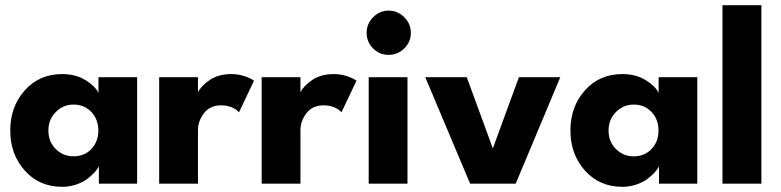

<svg xmlns="http://www.w3.org/2000/svg" viewBox="-20 -708 3011 740"><path d="M361 0V-67Q357 -58 346 -45.5Q335 -33 317.8 -19.5Q300.5 -6 274.2 3Q248 12 219.5 12Q131.5 12 75.5 -50.5Q19.5 -113 19.5 -205Q19.5 -297 75.5 -359.8Q131.5 -422.5 219.5 -422.5Q272 -422.5 309.5 -399.2Q347 -376 359.5 -350V-410.5H508.5V0ZM166.5 -205Q166.5 -162 194.8 -133.8Q223 -105.5 263.5 -105.5Q305.5 -105.5 332.2 -133.8Q359 -162 359 -205Q359 -248 332 -276.5Q305 -305 263.5 -305Q223.5 -305 195 -276.2Q166.5 -247.5 166.5 -205Z M743 0H593.5V-410.5H743V-352.5Q755.5 -377.5 788.8 -400Q822 -422.5 872 -422.5Q898 -422.5 922.2 -414.5Q946.5 -406.5 959 -397L901 -275Q893 -285.5 874.5 -293.8Q856 -302 832 -302Q789.5 -302 766.2 -271.8Q743 -241.5 743 -206.5Z M1138 0H988.5V-410.5H1138V-352.5Q1150.5 -377.5 1183.8 -400Q1217 -422.5 1267 -422.5Q1293 -422.5 1317.2 -414.5Q1341.5 -406.5 1354 -397L1296 -275Q1288 -285.5 1269.5 -293.8Q1251 -302 1227 -302Q1184.5 -302 1161.2 -271.8Q1138 -241.5 1138 -206.5Z M1477.5 -496.5Q1442.5 -496.5 1417.8 -521.5Q1393 -546.5 1393 -581.5Q1393 -616 1418 -641.5Q1443 -667 1477.5 -667Q1512.5 -667 1538 -641.8Q1563.5 -616.5 1563.5 -581.5Q1563.5 -546.5 1538.2 -521.5Q1513 -496.5 1477.5 -496.5ZM1401 0V-410.5H1550.5V0Z M1619 -410.5H1779L1879.5 -136L1980 -410.5H2139.5L1967.5 0H1792Z M2520 0V-67Q2516 -58 2505 -45.5Q2494 -33 2476.8 -19.5Q2459.5 -6 2433.2 3Q2407 12 2378.5 12Q2290.5 12 2234.5 -50.5Q2178.5 -113 2178.5 -205Q2178.5 -297 2234.5 -359.8Q2290.5 -422.5 2378.5 -422.5Q2431 -422.5 2468.5 -399.2Q2506 -376 2518.5 -350V-410.5H2667.5V0ZM2325.5 -205Q2325.5 -162 2353.8 -133.8Q2382 -105.5 2422.5 -105.5Q2464.5 -105.5 2491.2 -133.8Q2518 -162 2518 -205Q2518 -248 2491 -276.5Q2464 -305 2422.5 -305Q2382.5 -305 2354 -276.2Q2325.5 -247.5 2325.5 -205Z M2914.5 0H2764.5V-688H2914.5Z"/></svg>

Font: League Spartan
Style: Bold
Weight: 700
Foundry: The League of Moveable Type
Version: Version 2.002